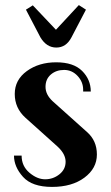

<svg xmlns="http://www.w3.org/2000/svg" viewBox="-20 -725 436 755"><path d="M322 -206Q361 -172 361 -117.5Q361 -63 312 -26.5Q263 10 184.5 10Q106 10 70.5 -29.5Q35 -69 35 -113H65Q65 -72 95.5 -46Q126 -20 157.5 -20Q189 -20 213.5 -39.5Q238 -59 238 -89Q238 -119 207 -148L80 -262Q38 -300 38 -355.5Q38 -411 85.5 -445.5Q133 -480 201 -480Q269 -480 303 -446Q337 -412 337 -365H307V-372Q307 -403 285 -426.5Q263 -450 232 -450Q201 -450 180 -432Q159 -414 159 -383.5Q159 -353 187 -327ZM261 -578Q240 -538 201.5 -538Q163 -538 139 -578L82 -687L109 -704L200 -608L290 -705L318 -687Z"/></svg>

Font: Trochut
Style: Bold
Weight: 700
Designer: Andreu Balius
Foundry: Andreu Balius
Version: Version 1.001